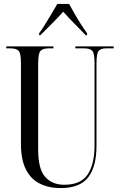

<svg xmlns="http://www.w3.org/2000/svg" viewBox="-20 -951 613 981"><path d="M290 10Q230 10 184 -12.5Q138 -35 112.5 -85Q87 -135 87 -216V-630Q87 -679 75 -691.5Q63 -704 32 -704H12V-714H253V-704H230Q199 -704 187 -691Q175 -678 175 -627V-186Q175 -87 211 -47Q247 -7 308 -7Q394 -7 428.5 -60.5Q463 -114 463 -206V-629Q463 -679 451.5 -691.5Q440 -704 408 -704H365V-714H561V-704H523Q495 -704 484 -691Q473 -678 473 -627V-206Q473 -100 430.5 -45Q388 10 290 10ZM180 -781Q194 -800 210.5 -826.5Q227 -853 243.5 -881Q260 -909 273 -931H333Q345 -909 361 -881Q377 -853 394 -826.5Q411 -800 425 -781V-771H418Q407 -783 384.5 -805.5Q362 -828 339 -852Q316 -876 303 -891Q276 -861 245.5 -830.5Q215 -800 186 -771H180Z"/></svg>

Font: Noto Serif Display ExtraCondensed
Style: Regular
Weight: 400
Width: 2
Designer: Monotype Design Team
Foundry: Monotype Imaging Inc.
Version: Version 2.009